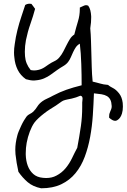

<svg xmlns="http://www.w3.org/2000/svg" viewBox="-20 -553 675 1023"><path d="M614.3 -55.7Q629.9 -36.1 633.8 -4.9Q634.8 5.9 634.8 14.6Q634.8 35.2 629.9 51.8Q622.1 77.1 605.5 86.9Q599.6 90.8 593.8 90.8Q580.1 90.8 561.5 74.2V66.4Q561.5 59.6 562.5 54.7Q564.5 47.9 567.4 41Q570.3 34.2 572.8 27.8Q575.2 21.5 575.2 12.7Q574.2 -8.8 567.9 -21.5Q561.5 -34.2 549.8 -41Q538.1 -47.9 520.5 -50.8Q502.9 -53.7 480.5 -55.7Q478.5 1 474.6 60.5Q470.7 120.1 460.4 176.3Q450.2 232.4 431.6 282.2Q413.1 332 382.3 369.6Q351.6 407.2 306.6 428.7Q261.7 450.2 199.2 450.2Q155.3 441.4 127.4 417.5Q99.6 393.6 78.1 362.3Q67.4 314.5 62.5 268.6Q61.5 256.8 61.5 245.1Q61.5 209 72.3 168.9Q74.2 160.2 80.1 146Q85.9 131.8 92.8 117.2Q99.6 102.5 107.4 89.4Q115.2 76.2 121.1 68.4Q127.9 59.6 138.2 54.7Q148.4 49.8 157.2 42Q169.9 29.3 179.2 14.2Q188.5 -1 206.1 -13.7Q216.8 -21.5 232.4 -28.3Q248 -35.2 261.7 -43Q298.8 -62.5 333.5 -74.7Q368.2 -86.9 415 -98.6Q415 -125 414.6 -153.8Q414.1 -182.6 413.1 -211.4Q412.1 -240.2 410.2 -268.1Q408.2 -295.9 405.3 -320.3Q391.6 -312.5 383.8 -300.8Q376 -289.1 369.6 -275.4Q363.3 -261.7 357.4 -248Q351.6 -234.4 342.8 -222.7Q333 -210 316.9 -200.7Q300.8 -191.4 284.2 -179.7Q267.6 -168 251 -155.8Q234.4 -143.6 214.8 -135.3Q195.3 -127 171.9 -125Q167 -124 161.1 -124Q141.6 -124 118.2 -130.9Q88.9 -151.4 74.2 -181.2Q59.6 -210.9 56.6 -246.1Q54.7 -258.8 54.7 -273.4Q54.7 -294.9 58.6 -318.4Q63.5 -355.5 72.8 -392.6Q82 -429.7 93.8 -464.4Q105.5 -499 114.3 -526.4Q125 -533.2 137.7 -533.2Q142.6 -533.2 147.5 -532.2Q152.3 -525.4 157.2 -519.5Q162.1 -513.7 167 -505.9Q157.2 -468.8 142.1 -425.8Q127 -382.8 118.2 -338.9Q112.3 -307.6 112.3 -277.3Q112.3 -265.6 113.3 -253.9Q116.2 -212.9 143.6 -179.7Q154.3 -177.7 163.1 -177.7Q168.9 -177.7 174.8 -178.7Q188.5 -180.7 199.2 -185.1Q210 -189.5 219.2 -195.8Q228.5 -202.1 238.3 -209Q253.9 -219.7 270 -227.1Q286.1 -234.4 296.9 -248Q308.6 -261.7 317.4 -278.8Q326.2 -295.9 334.5 -312.5Q342.8 -329.1 352.1 -344.2Q361.3 -359.4 376 -369.1Q384.8 -404.3 395.5 -439.5Q405.3 -470.7 405.3 -505.9V-512.7Q416 -517.6 426.8 -522.5Q432.6 -525.4 438.5 -525.4Q444.3 -525.4 450.2 -522.5Q458 -511.7 461.4 -497.6Q464.8 -483.4 465.8 -466.8V-459Q465.8 -446.3 464.8 -433.6Q462.9 -417 460.9 -402.3Q463.9 -369.1 464.8 -335.9Q465.8 -302.7 466.8 -267.6Q467.8 -232.4 468.8 -195.3Q469.7 -158.2 473.6 -118.2Q486.3 -115.2 495.6 -112.8Q504.9 -110.4 513.7 -107.9Q522.5 -105.5 532.2 -103.5Q542 -101.6 555.7 -100.6Q562.5 -94.7 569.3 -90.8Q576.2 -86.9 583.5 -83Q590.8 -79.1 598.1 -72.8Q605.5 -66.4 614.3 -55.7ZM418 -6.8Q418 -9.8 418.9 -15.6Q419.9 -21.5 419.9 -27.3Q419.9 -33.2 417.5 -37.6Q415 -42 408.2 -43Q396.5 -38.1 385.3 -34.2Q374 -30.3 362.3 -27.8Q350.6 -25.4 338.4 -22.9Q326.2 -20.5 316.4 -16.6Q308.6 -12.7 298.3 -4.9Q288.1 2.9 277.3 9.8Q262.7 18.6 246.1 29.3Q229.5 40 214.4 51.8Q199.2 63.5 185.5 76.2Q171.9 88.9 163.1 100.6Q149.4 120.1 138.7 148.4Q127.9 176.8 122.1 208Q117.2 235.4 117.2 262.7V271.5Q118.2 303.7 127.9 330.1Q137.7 356.4 157.2 374Q176.8 391.6 209 394.5Q217.8 395.5 225.6 395.5Q256.8 395.5 280.3 382.8Q308.6 368.2 329.1 343.8Q349.6 319.3 363.8 289.6Q377.9 259.8 391.6 234.4Q402.3 178.7 411.1 118.2Q418 69.3 418 16.6Z"/></svg>

Font: Crafty Girls
Style: Regular
Weight: 400
Designer: Crystal Kluge
Foundry: Font Diner, Inc DBA Tart Workshop
Version: Version 1.001